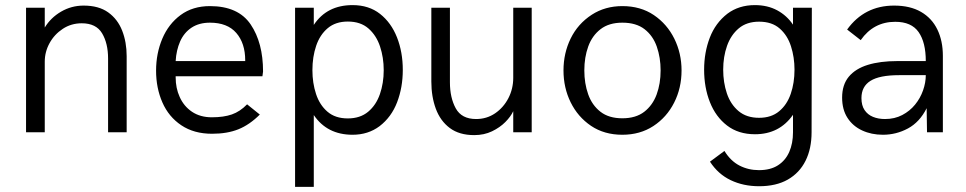

<svg xmlns="http://www.w3.org/2000/svg" viewBox="-20 -518 3783 752"><path d="M476.1 0H403.3V-288.6Q403.3 -348.1 379.9 -387.5Q356.4 -426.8 300.3 -426.8Q258.8 -426.8 225.8 -405Q192.9 -383.3 174.1 -349.1Q155.3 -314.9 155.3 -276.4V0H82V-487.8H155.3V-410.2Q178.7 -448.7 219.2 -472.4Q259.8 -496.1 307.6 -496.1Q366.7 -496.1 403.8 -469.5Q440.9 -442.9 458.5 -397.9Q476.1 -353 476.1 -297.9Z M810.5 5.9Q739.7 5.9 690.2 -27.3Q640.6 -60.5 616 -116.9Q591.3 -173.3 591.3 -241.2Q591.3 -308.6 615.7 -366.5Q640.1 -424.3 687.5 -459.2Q734.9 -494.1 802.2 -494.1Q913.1 -494.1 961.7 -422.4Q1010.3 -350.6 1010.3 -237.8L1007.8 -219.2H668V-215.3Q668 -172.9 683.6 -138.7Q699.7 -102.1 731.9 -80.3Q764.2 -58.6 809.6 -58.6Q856 -58.6 888.2 -69.8Q920.4 -81.1 947.8 -109.4L997.6 -69.3Q957.5 -29.3 913.8 -11.7Q870.1 5.9 810.5 5.9ZM940.4 -278.8V-281.7Q940.4 -348.6 905.5 -388.9Q870.6 -429.2 802.2 -429.2Q759.8 -429.2 730.2 -409.7Q700.7 -390.1 685.5 -355.7Q670.4 -321.3 668 -278.8Z M1209 213.9H1135.7V-487.8H1209V-420.4Q1260.3 -498 1360.8 -498Q1424.8 -498 1468.5 -463.6Q1512.2 -429.2 1534.9 -371.6Q1557.6 -314 1557.6 -244.1Q1557.6 -175.8 1535.4 -117.7Q1513.2 -59.6 1466.8 -23.9Q1421.9 9.8 1360.8 9.8Q1261.2 9.8 1209 -67.4ZM1342.3 -54.2Q1390.6 -54.2 1421.9 -80.3Q1453.1 -106.4 1468 -149.4Q1482.9 -192.4 1482.9 -243.2Q1482.9 -292.5 1468.5 -335.9Q1454.1 -379.4 1423.1 -406.5Q1392.1 -433.6 1342.3 -433.6Q1294.4 -433.6 1263.7 -407.7Q1232.9 -381.8 1218.3 -338.6Q1203.6 -295.4 1203.6 -243.2Q1203.6 -192.9 1217.8 -149.9Q1231.9 -106.9 1262.5 -80.6Q1293 -54.2 1342.3 -54.2Z M1837.4 11.2Q1778.8 11.2 1741.7 -16.6Q1704.6 -44.4 1687 -92Q1669.4 -139.6 1669.4 -198.7V-487.8H1742.2V-195.8Q1742.2 -135.3 1765.1 -93.5Q1788.1 -51.8 1844.7 -51.8Q1886.2 -51.8 1919.2 -74.2Q1952.1 -96.7 1971.2 -133.5Q1990.2 -170.4 1990.2 -213.4V-487.8H2062.5V0H1990.2V-82.5Q1980.5 -61.5 1959.2 -40Q1938 -18.6 1907 -3.7Q1876 11.2 1837.4 11.2Z M2187 0ZM2187 0ZM2417.5 9.8Q2346.7 9.8 2294.9 -25.1Q2243.2 -60.1 2215.1 -117.2Q2187 -174.3 2187 -242.2Q2187 -309.6 2215.1 -367.2Q2243.2 -424.8 2297.9 -460.4Q2350.1 -494.1 2417.5 -494.1Q2488.8 -494.1 2540.8 -459Q2592.8 -423.8 2621.1 -366.5Q2649.4 -309.1 2649.4 -242.2Q2649.4 -173.3 2620.4 -116Q2591.3 -58.6 2539.1 -24.4Q2486.8 9.8 2417.5 9.8ZM2417.5 -54.7Q2470.2 -54.7 2503.2 -80.1Q2536.1 -105.5 2551.8 -147.9Q2567.4 -190.4 2567.4 -242.2Q2567.4 -292.5 2552.5 -335.2Q2537.6 -377.9 2504.6 -403.6Q2471.7 -429.2 2417.5 -429.2Q2365.2 -429.2 2332.3 -403.8Q2299.3 -378.4 2283.9 -335.9Q2268.6 -293.5 2268.6 -242.2Q2268.6 -191.4 2283.7 -148.7Q2298.8 -106 2331.8 -80.3Q2364.7 -54.7 2417.5 -54.7Z M2737.8 0ZM2737.8 0ZM2953.1 211.4Q2891.6 211.4 2842 187.7Q2792.5 164.1 2760.7 115.2L2817.4 73.2Q2841.3 112.3 2876.2 130.4Q2911.1 148.4 2952.6 148.4Q2997.6 148.4 3027.1 129.4Q3056.6 110.4 3071.3 76.9Q3085.9 43.5 3085.9 0V-68.4Q3032.7 7.8 2937 7.8Q2872.1 7.8 2827.6 -26.4Q2783.2 -60.5 2760.5 -117.9Q2737.8 -175.3 2737.8 -245.1Q2737.8 -312.5 2760 -370.4Q2782.2 -428.2 2829.1 -464.4Q2874 -498 2936.5 -498Q2986.3 -498 3024.2 -477.5Q3062 -457 3085.9 -421.4V-487.8H3159.7L3158.7 0Q3158.7 64.5 3135 111.8Q3111.3 159.2 3065.7 185.3Q3020 211.4 2953.1 211.4ZM2953.1 -56.6Q3001 -56.6 3031.7 -82.3Q3062.5 -107.9 3077.1 -150.6Q3091.8 -193.4 3091.8 -245.1Q3091.8 -293.5 3078.1 -336.4Q3064.5 -379.4 3033.9 -406.2Q3003.4 -433.1 2953.1 -433.1Q2904.8 -433.1 2873.8 -407.2Q2842.8 -381.3 2827.6 -338.6Q2812.5 -295.9 2812.5 -245.1Q2812.5 -195.3 2826.9 -152.3Q2841.3 -109.4 2872.6 -83Q2903.8 -56.6 2953.1 -56.6Z M3278.3 0ZM3278.3 0ZM3438 9.8Q3393.1 9.8 3356.7 -7.1Q3320.3 -23.9 3299.3 -56.4Q3278.3 -88.9 3278.3 -135.7Q3278.3 -186 3304.4 -217.5Q3330.6 -249 3378.9 -263.9Q3427.2 -278.8 3494.6 -278.8H3606Q3606 -352.1 3577.9 -392.3Q3549.8 -432.6 3486.3 -432.6Q3401.4 -432.6 3351.1 -360.8L3297.9 -402.3Q3365.7 -496.1 3481.9 -496.1Q3544.9 -496.1 3587.4 -471.4Q3629.9 -446.8 3651.4 -402.3Q3672.9 -357.9 3672.9 -299.3V0H3610.8L3609.4 -94.2Q3582 -39.6 3536.1 -14.9Q3490.2 9.8 3438 9.8ZM3446.3 -51.8Q3483.9 -51.8 3513.7 -67.4Q3543.5 -83 3564 -108.2Q3584.5 -133.3 3595.2 -163.8Q3606 -194.3 3606 -223.6H3501.5Q3424.8 -223.6 3389.4 -201.4Q3354 -179.2 3354 -133.8Q3354 -105 3366.2 -86.9Q3378.4 -68.8 3399.2 -60.3Q3419.9 -51.8 3446.3 -51.8Z"/></svg>

Font: Acari Sans
Style: Regular
Weight: 400
Designer: Alfredo Marco Pradil and Stefan Peev
Foundry: Hanken Design Co.
Version: Version 1.045;February 4, 2021;FontCreator 13.0.0.2655 64-bi